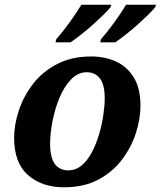

<svg xmlns="http://www.w3.org/2000/svg" viewBox="-20 -786 683 816"><path d="M252 10Q158 10 99 -42Q40 -94 40 -200Q40 -256 60 -316.5Q80 -377 120 -429Q160 -481 222 -513.5Q284 -546 368 -546Q426 -546 473 -524.5Q520 -503 548.5 -457Q577 -411 577 -336Q577 -282 558 -222Q539 -162 499.5 -109Q460 -56 398.5 -23Q337 10 252 10ZM270 -62Q302 -62 327 -83Q352 -104 370.5 -139Q389 -174 401 -215Q413 -256 419 -296Q425 -336 425 -368Q425 -427 404.5 -453Q384 -479 349 -479Q311 -479 281.5 -448Q252 -417 232.5 -369.5Q213 -322 203 -270Q193 -218 193 -176Q193 -115 213.5 -88.5Q234 -62 270 -62ZM409 -619Q437 -651 465.5 -690.5Q494 -730 516 -766H643L640 -756Q630 -743 609.5 -723Q589 -703 564.5 -681Q540 -659 515 -639.5Q490 -620 470 -606H406ZM219 -619Q247 -651 275.5 -690.5Q304 -730 326 -766H453L450 -756Q440 -743 419.5 -723Q399 -703 374.5 -681Q350 -659 325 -639.5Q300 -620 280 -606H216Z"/></svg>

Font: Noto Serif
Style: Bold Italic
Weight: 700
Italic angle: -12°
Designer: Monotype Design Team
Foundry: Monotype Imaging Inc.
Version: Version 2.013